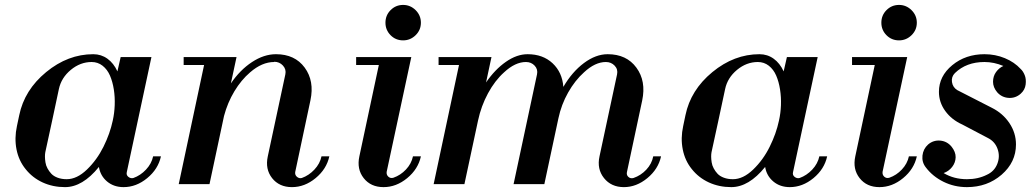

<svg xmlns="http://www.w3.org/2000/svg" viewBox="-20 -748 4209 780"><path d="M244.1 12.2Q194.8 12.2 153.3 -6.8Q111.8 -25.9 84 -61Q56.2 -95.2 47.1 -140.9Q38.1 -186.5 48.8 -235.8L58.1 -279.8Q79.1 -382.3 167.5 -455.1Q255.9 -527.8 358.9 -527.8Q391.1 -527.8 416.5 -509.5Q441.9 -491.2 457 -458L470.2 -516.1H595.2L495.1 -48.8Q492.2 -36.6 501.7 -29.3Q511.2 -22 522 -24.9Q550.8 -35.2 573.2 -59.1Q595.7 -83 602.1 -112.8H633.8Q622.6 -61 578.1 -24.4Q533.7 12.2 481.9 12.2Q442.4 12.2 415 -10.7Q387.7 -33.7 381.8 -69.8Q315.4 12.2 244.1 12.2ZM164.1 -129.9Q162.6 -122.1 162.6 -111.8Q162.6 -101.6 164.6 -88.6Q166.5 -75.7 172.9 -64Q179.2 -52.2 188.5 -42.2Q197.8 -32.2 214.1 -26.1Q230.5 -20 251 -20Q292.5 -20 333.3 -59.3Q374 -98.6 400.4 -151.9Q426.8 -205.1 438 -257.8Q444.8 -288.1 446 -320.8Q447.3 -353.5 442.4 -384.8Q437.5 -416 426.8 -440.9Q416 -465.8 396.7 -481Q377.4 -496.1 352.1 -496.1Q306.2 -496.1 267.6 -464.1Q229 -432.1 219.2 -386.2Q210.9 -347.7 191.9 -258.1Q172.9 -168.5 164.1 -129.9Z M1067.9 -112.8Q1078.6 -162.1 1104.7 -284.7Q1130.9 -407.2 1139.2 -445.8Q1143.6 -466.3 1129.4 -481.7Q1115.2 -497.1 1093.8 -497.1V-496.1Q1044.4 -496.1 996.1 -454.1Q960 -423.3 932.1 -377Q904.3 -330.6 890.1 -276.9L831.1 0H706.1L809.1 -483.9H726.1V-516.1H940.9L918 -409.2Q955.1 -463.9 1003.7 -495.8Q1052.2 -527.8 1101.1 -527.8Q1177.7 -527.8 1217.8 -473.4Q1257.8 -418.9 1241.2 -340.8L1179.2 -48.8Q1177.7 -36.6 1186.8 -29.3Q1195.8 -22 1206.1 -24.9Q1234.9 -35.2 1257.3 -59.1Q1279.8 -83 1286.1 -112.8H1317.9Q1306.6 -61 1262.2 -24.4Q1217.8 12.2 1166 12.2Q1114.3 12.2 1085.4 -24.4Q1056.6 -61 1067.9 -112.8Z M1439.9 -112.8 1519 -483.9H1426.8V-516.1H1650.9L1550.8 -49.8Q1549.3 -37.6 1557.9 -30Q1566.4 -22.5 1578.1 -25.9Q1607.4 -36.1 1629.4 -59.6Q1651.4 -83 1657.7 -112.8H1689.9Q1678.7 -61 1634.3 -24.4Q1589.8 12.2 1538.1 12.2Q1486.3 12.2 1457.5 -24.4Q1428.7 -61 1439.9 -112.8ZM1545.9 -655.8Q1545.9 -686 1566.9 -707Q1587.9 -728 1617.7 -728Q1647 -728 1668.5 -706.8Q1689.9 -685.5 1689.9 -655.8Q1689.9 -626 1668.5 -605Q1647 -584 1617.7 -584Q1587.4 -584 1566.7 -605Q1545.9 -626 1545.9 -655.8Z M2066.4 0Q2136.7 -326.7 2161.6 -445.8Q2166 -466.3 2152.1 -481.2Q2138.2 -496.1 2116.7 -496.1Q2072.8 -496.1 2027.8 -454.1Q1990.7 -420.9 1962.6 -369.1Q1934.6 -317.4 1921.9 -257.8L1866.7 0H1741.7L1844.7 -483.9H1761.7V-516.1H1976.6L1954.6 -413.1Q1990.7 -465.8 2035.2 -496.8Q2079.6 -527.8 2123.5 -527.8Q2185.5 -527.8 2224.9 -491Q2264.2 -454.1 2268.6 -395Q2304.2 -456.1 2352.3 -491.9Q2400.4 -527.8 2448.7 -527.8Q2525.4 -527.8 2565.4 -473.1Q2605.5 -418.5 2588.9 -339.8L2526.9 -48.8Q2524.4 -36.6 2533 -29.1Q2541.5 -21.5 2553.7 -24.9Q2583.5 -35.2 2605.7 -58.8Q2627.9 -82.5 2633.8 -112.8H2665.5Q2654.3 -61 2609.9 -24.4Q2565.4 12.2 2514.6 12.2Q2462.9 12.2 2433.6 -24.7Q2404.3 -61.5 2415.5 -112.8Q2461.9 -326.7 2486.8 -445.8Q2491.2 -466.3 2477.1 -481.2Q2462.9 -496.1 2441.4 -496.1Q2397.5 -496.1 2352.5 -454.1Q2315.9 -421.4 2288.1 -372.3Q2260.3 -323.2 2248.5 -267.1L2191.4 0Z M2950.7 12.2Q2901.4 12.2 2859.9 -6.8Q2818.4 -25.9 2790.5 -61Q2762.7 -95.2 2753.7 -140.9Q2744.6 -186.5 2755.4 -235.8L2764.6 -279.8Q2785.6 -382.3 2874 -455.1Q2962.4 -527.8 3065.4 -527.8Q3097.7 -527.8 3123 -509.5Q3148.4 -491.2 3163.6 -458L3176.8 -516.1H3301.8L3201.7 -48.8Q3198.7 -36.6 3208.3 -29.3Q3217.8 -22 3228.5 -24.9Q3257.3 -35.2 3279.8 -59.1Q3302.2 -83 3308.6 -112.8H3340.3Q3329.1 -61 3284.7 -24.4Q3240.2 12.2 3188.5 12.2Q3148.9 12.2 3121.6 -10.7Q3094.2 -33.7 3088.4 -69.8Q3022 12.2 2950.7 12.2ZM2870.6 -129.9Q2869.1 -122.1 2869.1 -111.8Q2869.1 -101.6 2871.1 -88.6Q2873 -75.7 2879.4 -64Q2885.7 -52.2 2895 -42.2Q2904.3 -32.2 2920.7 -26.1Q2937 -20 2957.5 -20Q2999 -20 3039.8 -59.3Q3080.6 -98.6 3106.9 -151.9Q3133.3 -205.1 3144.5 -257.8Q3151.4 -288.1 3152.6 -320.8Q3153.8 -353.5 3148.9 -384.8Q3144 -416 3133.3 -440.9Q3122.6 -465.8 3103.3 -481Q3084 -496.1 3058.6 -496.1Q3012.7 -496.1 2974.1 -464.1Q2935.5 -432.1 2925.8 -386.2Q2917.5 -347.7 2898.4 -258.1Q2879.4 -168.5 2870.6 -129.9Z M3454.6 -112.8 3533.7 -483.9H3441.4V-516.1H3665.5L3565.4 -49.8Q3564 -37.6 3572.5 -30Q3581.1 -22.5 3592.8 -25.9Q3622.1 -36.1 3644 -59.6Q3666 -83 3672.4 -112.8H3704.6Q3693.4 -61 3648.9 -24.4Q3604.5 12.2 3552.7 12.2Q3501 12.2 3472.2 -24.4Q3443.4 -61 3454.6 -112.8ZM3560.5 -655.8Q3560.5 -686 3581.5 -707Q3602.5 -728 3632.3 -728Q3661.6 -728 3683.1 -706.8Q3704.6 -685.5 3704.6 -655.8Q3704.6 -626 3683.1 -605Q3661.6 -584 3632.3 -584Q3602.1 -584 3581.3 -605Q3560.5 -626 3560.5 -655.8Z M3908.2 12.2Q3856.9 12.2 3813 -9.5Q3769 -31.2 3741.2 -67.9Q3724.6 -88.9 3727.5 -116Q3730.5 -143.1 3750.5 -161.1Q3772 -179.2 3799.6 -176.8Q3827.1 -174.3 3845.2 -152.8Q3862.8 -130.9 3862.3 -109.1Q3861.8 -87.4 3848.1 -69.8Q3834.5 -52.2 3813.5 -44.9Q3855 -20 3908.2 -20Q3953.6 -20 3989.3 -38.1Q4019.5 -51.8 4031.5 -82.3Q4043.5 -112.8 4032.5 -143.3Q4021.5 -173.8 3992.2 -188L3889.2 -242.2Q3845.7 -261.7 3820.1 -297.1Q3794.4 -332.5 3794.4 -375Q3794.4 -438.5 3848.6 -483.2Q3902.8 -527.8 3979.5 -527.8Q4023.4 -527.8 4062.3 -511.7Q4101.1 -495.6 4126.5 -467.8Q4136.2 -459 4142.8 -442.9Q4149.4 -426.8 4146.7 -404.8Q4144 -382.8 4126.5 -367.2Q4105.5 -348.6 4077.6 -350.3Q4049.8 -352.1 4031.2 -373Q4014.2 -393.1 4014.2 -415.8Q4014.2 -438.5 4026.4 -455.3Q4038.6 -472.2 4056.2 -480Q4018.1 -496.1 3979.5 -496.1Q3905.8 -496.1 3859.4 -451.2Q3844.2 -436 3847.4 -414.6Q3850.6 -393.1 3869.1 -381.8L4009.3 -310.1Q4054.2 -287.6 4080.8 -247.8Q4107.4 -208 4107.4 -161.1Q4107.4 -88.9 4049.1 -38.3Q3990.7 12.2 3908.2 12.2Z"/></svg>

Font: Fin Serif Display
Style: Italic
Weight: 400
Italic angle: -12°
Designer: J. Blake Harris
Version: Version 1.006;FEAKit 1.0